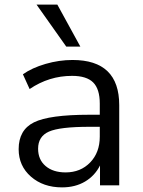

<svg xmlns="http://www.w3.org/2000/svg" viewBox="-20 -810 625 839"><path d="M251 8.8Q168.9 8.8 115.2 -38.1Q61.5 -85 61.5 -158.2Q61.5 -242.2 128.4 -275.4Q195.3 -308.6 370.1 -308.6H416V-357.4Q416 -420.9 387.2 -449.7Q358.4 -478.5 294.9 -478.5Q194.3 -478.5 109.4 -420.9L80.1 -485.4Q120.1 -513.7 179.2 -530.8Q238.3 -547.9 296.9 -547.9Q501 -547.9 501 -350.6V0H417V-86.9Q394.5 -42 351.6 -16.6Q308.6 8.8 251 8.8ZM139.6 -790H230.5L331.1 -606.4H269.5ZM146.5 -160.2Q146.5 -112.3 179.2 -84.5Q211.9 -56.6 266.6 -56.6Q332 -56.6 374 -100.1Q416 -143.6 416 -212.9V-255.9H371.1Q241.2 -255.9 193.8 -234.9Q146.5 -213.9 146.5 -160.2Z"/></svg>

Font: Min Sans
Style: Regular
Weight: 400
Designer: Jinseong-Kim, NotoSansCJK, Nunito
Foundry: Jinseong-Kim
Version: Version 1.400;Glyphs 3.1.2 (3151)